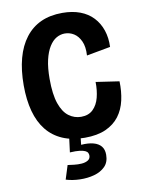

<svg xmlns="http://www.w3.org/2000/svg" viewBox="-97 -739 783 1038"><g transform="rotate(-10 294.5 -220.5)"><path d="M322 14Q252 14 200 -8.5Q148 -31 113.5 -74Q79 -117 62 -179.5Q45 -242 45 -322Q45 -405 62.5 -470Q80 -535 115 -580.5Q150 -626 200.5 -649Q251 -672 318 -672Q373 -672 415.5 -656Q458 -640 486.5 -609.5Q515 -579 529 -537.5Q543 -496 541 -446L410 -422Q413 -470 399 -500.5Q385 -531 362 -545.5Q339 -560 312 -560Q288 -560 266 -547.5Q244 -535 226.5 -507Q209 -479 199 -436Q189 -393 189 -332Q189 -247 206.5 -196.5Q224 -146 254.5 -123.5Q285 -101 322 -101Q363 -101 387.5 -125Q412 -149 422 -188Q432 -227 431 -273L559 -254Q561 -199 550 -150Q539 -101 511.5 -64.5Q484 -28 437.5 -7Q391 14 322 14ZM180 219 204 143Q218 145 239 147.5Q260 150 280.5 148.5Q301 147 315 138.5Q329 130 329 113Q329 105 325.5 98Q322 91 311.5 86Q301 81 281.5 78.5Q262 76 228 78L239 -8H301L295 48Q335 45 362.5 52.5Q390 60 404.5 77.5Q419 95 419 124Q419 165 395.5 188.5Q372 212 335.5 222Q299 232 257.5 231Q216 230 180 219Z"/></g></svg>

Font: Bricolage Grotesque SemiCondensed
Style: Bold
Weight: 700
Width: 4
Designer: Mathieu Triay
Foundry: Atelier Triay
Version: Version 1.001;gftools[0.9.33.dev8+g029e19f]